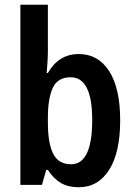

<svg xmlns="http://www.w3.org/2000/svg" viewBox="-20 -780 568 810"><path d="M182 -566Q182 -545 180.5 -521Q179 -497 177 -472H182Q204 -511 236.5 -531.5Q269 -552 313 -552Q394 -552 440.5 -480Q487 -408 487 -272Q487 -137 440.5 -63.5Q394 10 312 10Q268 10 237 -8Q206 -26 182 -63H175L157 0H66V-760H182ZM278 -454Q223 -454 202.5 -409Q182 -364 182 -284V-264Q182 -175 204.5 -131Q227 -87 280 -87Q369 -87 369 -274Q369 -454 278 -454Z"/></svg>

Font: Noto Sans Myanmar Condensed SemiBold
Style: Regular
Weight: 600
Width: 3
Designer: Monotype Design Team
Foundry: Monotype Imaging Inc.
Version: Version 2.107; ttfautohint (v1.8.4.7-5d5b)